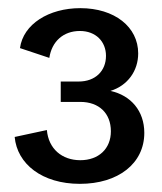

<svg xmlns="http://www.w3.org/2000/svg" viewBox="-20 -786 398 471"><path d="M176 -335C270 -335 334 -385 334 -460C334 -514 301 -552 251 -563C293 -576 319 -612 319 -655C319 -720 261 -766 177 -766C100 -766 37 -727 29 -668L101 -644C107 -684 135 -710 176 -710C215 -710 240 -684 240 -649C240 -612 214 -586 173 -586H129V-536H177C223 -536 252 -508 252 -464C252 -421 222 -393 177 -393C132 -393 99 -421 95 -467L16 -450C22 -384 83 -335 176 -335Z"/></svg>

Font: Ronzino
Style: Regular
Weight: 400
Designer: Nunzio Mazzaferro
Foundry: Collletttivo
Version: Version 1.000;Glyphs 3.3 (3337)